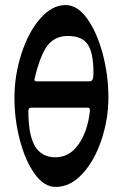

<svg xmlns="http://www.w3.org/2000/svg" viewBox="-20 -724 485 758"><path d="M37 -338Q37 -426 64.5 -511.5Q92 -597 138.5 -650.5Q185 -704 239 -704Q286 -704 324.5 -650Q363 -596 385.5 -511.5Q408 -427 408 -339Q408 -255 381 -173Q354 -91 306 -38.5Q258 14 200 14Q154 14 117 -37.5Q80 -89 58.5 -170.5Q37 -252 37 -338ZM334 -403Q342 -403 345.5 -410.5Q349 -418 349 -435Q349 -515 326.5 -548.5Q304 -582 248 -582Q196 -582 167 -543.5Q138 -505 116 -411V-409Q116 -403 124 -403ZM335 -286V-290Q335 -299 327 -299H104Q92 -299 92 -285Q92 -191 118 -147Q144 -103 199 -103Q254 -103 290 -154Q326 -205 335 -286Z"/></svg>

Font: EB Garamond
Style: Bold
Weight: 700
Designer: Georg Duffner and Octavio Pardo
Foundry: Georg Duffner
Version: Version 1.000; ttfautohint (v1.6)